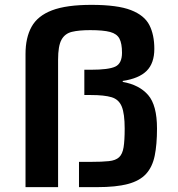

<svg xmlns="http://www.w3.org/2000/svg" viewBox="-20 -770 732 790"><path d="M85 0V-548Q85 -615 110 -660Q135 -705 194 -727.5Q253 -750 356 -750Q463 -750 518.5 -728.5Q574 -707 594.5 -667Q615 -627 615 -569Q615 -510 583.5 -478.5Q552 -447 485 -437V-433Q553 -421 589.5 -379Q626 -337 626 -241Q626 -175 616.5 -129Q607 -83 581 -54.5Q555 -26 506.5 -13Q458 0 379 0H305V-104H354Q400 -104 428 -107Q456 -110 470 -123Q484 -136 488.5 -164Q493 -192 493 -241Q493 -302 481 -331.5Q469 -361 439 -370Q409 -379 354 -379H327V-483H354Q427 -483 454.5 -496Q482 -509 482 -553Q482 -591 471.5 -611Q461 -631 433 -638.5Q405 -646 351 -646Q305 -646 276 -639Q247 -632 233 -606.5Q219 -581 219 -525V0Z"/></svg>

Font: Saira Expanded SemiBold
Style: Regular
Weight: 600
Width: 7
Designer: Hector Gatti with collaboration of the Omnibus-Type team
Foundry: Omnibus-Type
Version: Version 1.100; ttfautohint (v1.8.3)